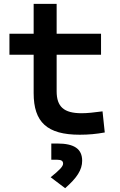

<svg xmlns="http://www.w3.org/2000/svg" viewBox="-20 -694 626 1003"><path d="M396.5 9.8C443.8 9.8 483.4 5.9 527.3 -2L515.6 -112.3C470.7 -106.4 437 -102.5 406.2 -102.5C313.5 -102.5 275.9 -136.7 275.9 -217.3V-408.2H507.8V-517.6H275.9V-673.8H155.8V-517.6H29.3V-408.2H155.8V-207.5C155.8 -55.7 226.1 9.8 396.5 9.8ZM320.3 289.1C381.8 235.4 409.2 193.4 409.2 146C409.2 84 368.2 55.7 278.8 55.7H248V140.6H279.8C300.3 140.6 309.6 147 309.6 160.6C309.6 175.3 292 193.8 244.6 231.9Z"/></svg>

Font: Cascadia Mono SemiBold
Style: Regular
Weight: 600
Monospace: yes
Designer: Aaron Bell
Foundry: Saja Typeworks
Version: Version 2404.023